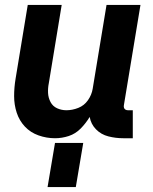

<svg xmlns="http://www.w3.org/2000/svg" viewBox="-20 -550 616 775"><path d="M202 8Q230 8 257.5 -1Q285 -10 306 -31.5Q327 -53 342 -78Q347 -49 367.5 -28Q388 -7 417.5 0.5Q447 8 478 8H516V-105H496Q491 -105 486.5 -107.5Q482 -110 480.5 -115Q479 -120 480 -125L547 -530H410L354 -191Q350 -167 335 -145.5Q320 -124 296 -114.5Q272 -105 248 -105Q228 -105 210.5 -113Q193 -121 184 -138Q175 -155 174 -174.5Q173 -194 177 -214L229 -530H92L43 -233Q37 -197 37 -162Q37 -127 47.5 -95Q58 -63 80.5 -39Q103 -15 135.5 -3.5Q168 8 202 8ZM172 205H286L316 27H202Z"/></svg>

Font: Iosevka Sparkle Extrabold
Style: Italic
Weight: 800
Italic angle: -9°
Designer: Belleve Invis
Foundry: Belleve Invis
Version: Version 4.5.0; ttfautohint (v1.8.3)